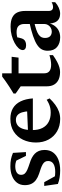

<svg xmlns="http://www.w3.org/2000/svg" viewBox="590 -1164 586 1806"><g transform="rotate(-90 883.0 -261.0)"><path d="M221.5 -456.5Q258.5 -456.5 287 -451Q315.5 -445.5 348 -432L355.5 -310H319.5L261 -430.5L306 -385.5Q284.5 -398 264.2 -404.2Q244 -410.5 224 -410.5Q184 -410.5 162.8 -396.2Q141.5 -382 141.5 -356Q141.5 -335 153 -321.5Q164.5 -308 188.5 -297.5Q212.5 -287 249.5 -275Q277.5 -266.5 300.5 -254.8Q323.5 -243 340.2 -226.8Q357 -210.5 366.2 -187.8Q375.5 -165 375.5 -134.5Q375.5 -86.5 351.2 -54Q327 -21.5 284 -4.8Q241 12 183.5 12Q147.5 12 114.8 6.5Q82 1 55.5 -9.5L37 -138H72.5L143.5 -9L76 -52Q94 -45 109.8 -41Q125.5 -37 140 -35.8Q154.5 -34.5 168.5 -34.5Q217.5 -34.5 244.5 -51.2Q271.5 -68 271.5 -101.5Q271.5 -120 263.2 -132Q255 -144 239.2 -153Q223.5 -162 201.8 -169.8Q180 -177.5 153 -186Q117 -198 93 -215.8Q69 -233.5 56.8 -259.2Q44.5 -285 44.5 -320.5Q44.5 -364.5 67.8 -394.8Q91 -425 131.2 -440.8Q171.5 -456.5 221.5 -456.5Z M668 -456.5Q727.5 -456.5 768.5 -432Q809.5 -407.5 832.5 -360.2Q855.5 -313 860.5 -245H534L534.5 -290L791.5 -301L740 -276Q738 -319 728.8 -347.5Q719.5 -376 702 -390.2Q684.5 -404.5 658.5 -404.5Q630 -404.5 608.2 -389Q586.5 -373.5 574.5 -339.8Q562.5 -306 562.5 -250Q562.5 -194 582.2 -155.2Q602 -116.5 638.8 -96.8Q675.5 -77 726 -77Q748.5 -77 768.8 -81Q789 -85 808.5 -93.5Q828 -102 847.5 -115L860.5 -87.5Q831 -56.5 800.5 -34.2Q770 -12 737 0Q704 12 667.5 12Q601 12 551 -17Q501 -46 473.2 -97.5Q445.5 -149 445.5 -215.5Q445.5 -283 471.8 -337.8Q498 -392.5 547.8 -424.5Q597.5 -456.5 668 -456.5Z M1096.5 -136Q1096.5 -105 1117 -89Q1137.5 -73 1177.5 -73Q1196.5 -73 1219 -77Q1241.5 -81 1267.5 -89V-56Q1232 -31 1203.5 -16.2Q1175 -1.5 1152 4.8Q1129 11 1108.5 11Q1068.5 11 1038.2 -2.5Q1008 -16 991 -44Q974 -72 974 -114.5V-359.5L906.5 -406.5V-427Q921 -435.5 937 -445.5Q953 -455.5 969.8 -466.2Q986.5 -477 1003 -488.5Q1019.5 -500 1035.5 -511.2Q1051.5 -522.5 1065.5 -533.5H1096.5V-431.5ZM1047 -379.5 1047.5 -444.5H1252L1244 -379.5Z M1588.5 -280.5 1590 -234.5Q1539.5 -224.5 1507.8 -213.2Q1476 -202 1459 -189.5Q1442 -177 1435.5 -162.8Q1429 -148.5 1429 -131.5Q1429 -98.5 1445.2 -82.8Q1461.5 -67 1489 -67Q1509 -67 1525.2 -76.8Q1541.5 -86.5 1551 -102.5Q1560.5 -118.5 1560.5 -137.5V-324Q1560.5 -359 1542.8 -378.5Q1525 -398 1484 -398Q1467 -398 1449.2 -394.8Q1431.5 -391.5 1416.5 -385L1438.5 -417Q1435.5 -394 1432 -377.2Q1428.5 -360.5 1424.2 -349Q1420 -337.5 1414.5 -330.5Q1406.5 -319.5 1392.2 -314Q1378 -308.5 1360.5 -308.5Q1338.5 -308.5 1326.8 -317.2Q1315 -326 1315 -340Q1315 -359.5 1333 -379.5Q1351 -399.5 1382 -416.5Q1413 -433.5 1452.2 -444Q1491.5 -454.5 1534 -454.5Q1590 -454.5 1622.8 -437.8Q1655.5 -421 1669.2 -390.5Q1683 -360 1683 -318V-96.5Q1683 -82.5 1687.2 -73.2Q1691.5 -64 1699.5 -59.5Q1707.5 -55 1719.5 -55Q1729.5 -55 1741.5 -58.2Q1753.5 -61.5 1765.5 -68.5V-35Q1741 -13 1712.5 -0.8Q1684 11.5 1659 11.5Q1627 11.5 1606.2 -1.2Q1585.5 -14 1575.2 -38.2Q1565 -62.5 1564 -95.5L1568.5 -98.5Q1560 -62.5 1541 -37.8Q1522 -13 1495 -0.5Q1468 12 1435.5 12Q1378.5 12 1343.5 -17.5Q1308.5 -47 1308.5 -105.5Q1308.5 -134.5 1320.2 -158.5Q1332 -182.5 1362.5 -203.5Q1393 -224.5 1447.8 -243.2Q1502.5 -262 1588.5 -280.5Z"/></g></svg>

Font: Newsreader 16pt SemiBold
Style: Regular
Weight: 600
Designer: Hugues Gentile
Foundry: Production Type
Version: Version 1.003